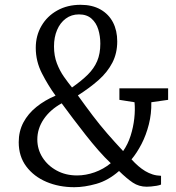

<svg xmlns="http://www.w3.org/2000/svg" viewBox="-20 -772 735 800"><path d="M680.5 -404V-356L610.5 -346Q611.5 -298 600.2 -253.8Q589 -209.5 569.8 -172.2Q550.5 -135 528 -108Q542 -92.5 556.2 -80.2Q570.5 -68 585 -59.2Q599.5 -50.5 616 -45.2Q632.5 -40 651 -39.5V-3Q644.5 0 633 2Q621.5 4 610 5Q598.5 6 591.5 6Q559 6 533.2 -11.2Q507.5 -28.5 476 -59.5Q431 -20 381.5 -6Q332 8 289.5 8Q226 8 173.5 -14.2Q121 -36.5 89.5 -78.5Q58 -120.5 58 -179.5Q58 -225 77.5 -261.8Q97 -298.5 131.8 -326.5Q166.5 -354.5 211.5 -373.5Q180.5 -416 154.8 -466.2Q129 -516.5 129 -572.5Q129 -623.5 152.8 -664.2Q176.5 -705 218.8 -728.5Q261 -752 315.5 -752Q364.5 -752 398.8 -732.5Q433 -713 450.8 -678.8Q468.5 -644.5 468.5 -599.5Q468.5 -550 448 -510.5Q427.5 -471 390.5 -438.2Q353.5 -405.5 304.5 -374.5Q337.5 -328.5 366.5 -290.2Q395.5 -252 426.5 -216.2Q457.5 -180.5 493 -142.5Q513 -171 524.2 -206.5Q535.5 -242 539.5 -278.5Q543.5 -315 540.5 -346L477.5 -356V-404ZM205 -578.5Q205 -539.5 217 -508.2Q229 -477 246.2 -452.5Q263.5 -428 280 -407.5Q319.5 -435 345.8 -461Q372 -487 385 -517.8Q398 -548.5 398 -590Q398 -621.5 389.5 -649.2Q381 -677 361.2 -694.5Q341.5 -712 309 -712Q277.5 -712 254 -694.5Q230.5 -677 217.8 -647Q205 -617 205 -578.5ZM301 -41Q337.5 -41 374.2 -54Q411 -67 441.5 -92Q417 -115 390.2 -145.5Q363.5 -176 336.8 -210Q310 -244 284.5 -277.8Q259 -311.5 237 -341.5Q189 -315 162.2 -275.5Q135.5 -236 135.5 -191Q135.5 -150 157 -116Q178.5 -82 216 -61.5Q253.5 -41 301 -41Z"/></svg>

Font: Merriweather 24pt SemiCondensed Light
Style: Regular
Weight: 300
Width: 4
Designer: Eben Sorkin
Foundry: Eben Sorkin
Version: Version 2.100